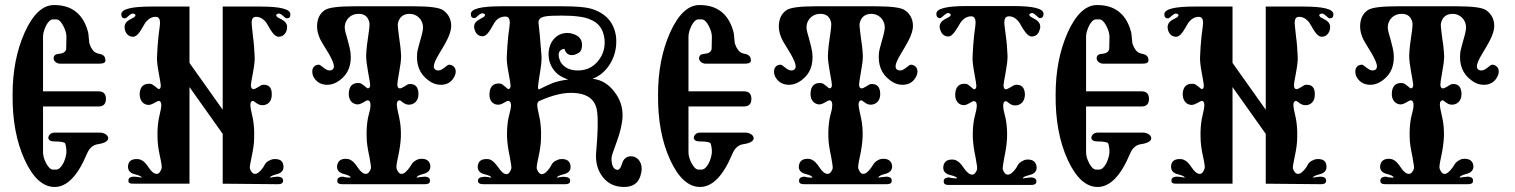

<svg xmlns="http://www.w3.org/2000/svg" viewBox="-20 -732 6020 763"><path d="M410 -182C411 -195 393 -205 378 -205H196C181 -205 172 -193 172 -184C173 -175 181 -170 195 -170C222 -170 236 -167 239 -162C242 -153 244 -142 244 -127C243 -114 239 -99 232 -84C223 -67 213 -58 203 -58H191C181 -58 172 -67 163 -84C155 -99 151 -114 151 -127V-309H372C391 -309 401 -319 401 -339C401 -359 391 -369 372 -369H151V-586C151 -599 155 -613 163 -630C172 -647 181 -655 191 -655H203C213 -655 222 -647 231 -630C240 -613 244 -599 244 -586L243 -537C241 -526 231 -519 213 -518C200 -517 193 -511 193 -500C193 -489 206 -479 218 -479H375C391 -479 399 -483 399 -492C399 -507 391 -515 375 -518C364 -520 356 -524 351 -530C348 -533 345 -538 341 -545L335 -560L331 -600C324 -630 312 -654 295 -673C271 -699 238 -712 195 -712C150 -712 111 -676 78 -603C46 -531 30 -449 30 -356C29 -255 45 -169 78 -97C111 -25 151 11 197 11C246 11 289 -33 326 -122C335 -143 349 -156 369 -159C396 -163 409 -171 410 -182Z M1119 -659C1129 -659 1134 -664 1134 -675C1134 -696 1094 -706 1014 -706H865V-296L733 -482V-706H582C502 -706 462 -696 462 -675C462 -664 467 -659 477 -659C484 -659 499 -681 510 -678C519 -676 521 -671 514 -664L492 -652C481 -645 475 -636 475 -625C475 -620 476 -616 477 -611C483 -594 494 -586 509 -586C528 -586 542 -616 557 -641C570 -658 584 -666 601 -665C611 -664 616 -656 616 -641C616 -636 614 -619 610 -590C607 -561 605 -534 604 -507C603 -490 606 -468 611 -441C616 -414 619 -397 619 -392C619 -383 616 -378 611 -378C606 -378 590 -398 577 -399C550 -401 536 -387 535 -358C535 -331 551 -315 571 -315C588 -316 605 -332 612 -331C621 -329 623 -318 619 -297L611 -260C607 -238 605 -213 606 -186C606 -166 609 -140 616 -109C622 -82 624 -67 622 -62C617 -48 611 -41 603 -41C593 -41 582 -49 571 -66C560 -83 550 -93 541 -96C536 -99 530 -100 524 -100C503 -100 492 -92 489 -75C487 -57 495 -45 514 -40C533 -35 543 -31 543 -26L532 -28C524 -29 517 -30 511 -30C494 -29 488 -22 491 -9C492 -4 499 -2 510 -2H733V-386L865 -200V-2L1085 0C1098 0 1104 -4 1105 -12C1106 -23 1099 -29 1085 -30C1079 -30 1072 -29 1064 -28L1053 -26C1053 -31 1062 -35 1081 -40C1100 -45 1109 -57 1106 -75C1104 -92 1093 -100 1072 -100C1066 -100 1060 -99 1055 -96C1046 -93 1039 -88 1034 -81L1026 -67C1014 -50 1003 -41 993 -41C985 -41 978 -48 973 -62C972 -67 974 -82 980 -109C987 -140 990 -166 990 -186C991 -213 989 -238 985 -260L977 -297C973 -318 975 -329 984 -331C991 -332 1001 -315 1021 -314C1041 -313 1061 -326 1060 -358C1060 -385 1048 -397 1023 -395C1015 -394 994 -375 985 -378C980 -379 977 -385 977 -394C977 -399 980 -415 985 -442C990 -469 993 -490 992 -507C991 -534 989 -561 985 -590C982 -619 980 -636 980 -641C980 -656 985 -664 995 -665C1012 -666 1026 -658 1039 -641C1054 -616 1068 -586 1087 -586C1102 -586 1113 -594 1119 -611C1120 -616 1121 -620 1121 -625C1121 -636 1115 -645 1104 -652L1082 -664C1075 -671 1077 -676 1086 -678C1097 -681 1112 -659 1119 -659Z M1783 -423C1788 -431 1791 -439 1791 -448C1791 -459 1786 -467 1777 -472C1772 -474 1768 -475 1765 -475C1756 -475 1739 -452 1723 -452C1710 -452 1704 -458 1704 -469C1704 -478 1711 -495 1725 -518C1746 -554 1773 -594 1773 -629C1773 -656 1762 -677 1740 -692C1725 -702 1686 -707 1625 -707H1386C1325 -707 1286 -702 1271 -692C1250 -678 1240 -656 1240 -626C1240 -609 1245 -591 1254 -573C1254 -572 1265 -554 1287 -518C1300 -495 1307 -478 1307 -469C1307 -458 1301 -452 1289 -452C1273 -452 1255 -475 1247 -475C1243 -475 1239 -474 1234 -472C1225 -467 1221 -459 1221 -448C1221 -439 1223 -431 1228 -423C1240 -404 1258 -395 1281 -395C1298 -395 1314 -401 1330 -413C1364 -438 1378 -474 1373 -523C1372 -532 1368 -550 1361 -575C1354 -598 1350 -614 1350 -622C1350 -657 1377 -678 1406 -677C1429 -677 1443 -665 1448 -642C1449 -635 1448 -619 1444 -594C1439 -563 1436 -535 1435 -511C1435 -494 1438 -472 1443 -444C1448 -417 1451 -400 1451 -395C1451 -386 1448 -381 1442 -381C1437 -380 1421 -401 1408 -402C1381 -404 1367 -390 1366 -360C1365 -333 1382 -317 1402 -317C1419 -318 1436 -336 1443 -333C1452 -331 1454 -320 1451 -299L1442 -262C1438 -239 1436 -214 1437 -187C1437 -167 1441 -141 1448 -109C1453 -82 1455 -67 1454 -62C1449 -48 1442 -41 1434 -41C1424 -41 1413 -49 1402 -66C1391 -83 1381 -93 1372 -97C1366 -100 1360 -101 1355 -101C1334 -101 1323 -92 1320 -75C1317 -58 1326 -46 1345 -41C1365 -36 1374 -31 1373 -26C1362 -26 1352 -27 1342 -30C1325 -29 1318 -22 1321 -9C1322 -3 1329 0 1341 0H1668C1680 0 1687 -3 1688 -9C1691 -22 1685 -29 1668 -30C1652 -29 1641 -27 1636 -26C1635 -31 1644 -36 1663 -41C1683 -46 1692 -58 1690 -75C1687 -92 1676 -101 1655 -101C1649 -101 1643 -100 1637 -97C1629 -93 1622 -88 1617 -81L1608 -67C1596 -50 1585 -41 1576 -41C1567 -41 1561 -48 1556 -62C1554 -67 1556 -82 1562 -109C1569 -141 1572 -167 1573 -187C1574 -214 1572 -239 1567 -262L1559 -299C1555 -320 1557 -331 1566 -333C1573 -336 1583 -317 1603 -316C1623 -315 1644 -329 1643 -360C1642 -387 1630 -400 1605 -398C1597 -397 1576 -378 1567 -381C1562 -382 1559 -387 1559 -396C1559 -401 1561 -417 1566 -444C1571 -471 1574 -492 1574 -509C1573 -533 1570 -560 1565 -591C1562 -616 1560 -631 1561 -638C1566 -663 1581 -676 1606 -677C1634 -678 1661 -657 1661 -622C1661 -614 1658 -598 1651 -575C1644 -550 1639 -532 1638 -523C1633 -474 1648 -438 1682 -413C1697 -401 1714 -395 1731 -395C1754 -395 1772 -404 1783 -423Z M2337 -420C2388 -439 2429 -498 2429 -565C2429 -572 2429 -580 2428 -587C2420 -644 2386 -681 2327 -698C2305 -704 2268 -707 2215 -707H1971C1891 -707 1851 -697 1851 -676C1851 -665 1856 -660 1866 -660C1873 -660 1888 -682 1899 -679C1909 -677 1910 -672 1903 -665L1882 -653C1870 -646 1864 -637 1864 -626C1864 -621 1865 -617 1867 -612C1872 -596 1883 -588 1898 -588C1917 -588 1930 -617 1945 -642C1956 -659 1972 -667 1991 -666C2001 -665 2006 -657 2006 -641C2006 -636 2004 -620 2000 -591C1997 -562 1995 -535 1994 -508C1993 -491 1996 -469 2001 -442C2006 -415 2009 -398 2009 -392C2009 -383 2006 -379 2001 -378C1994 -378 1980 -399 1967 -400C1940 -402 1926 -388 1925 -358C1924 -331 1940 -315 1961 -316C1978 -316 1994 -334 2001 -331C2010 -329 2013 -318 2009 -298L2000 -260C1996 -238 1994 -213 1995 -186C1996 -166 1999 -140 2006 -108C2011 -82 2013 -67 2012 -62C2007 -47 2001 -40 1992 -40C1983 -40 1972 -49 1960 -67C1937 -99 1925 -100 1914 -100C1893 -100 1882 -92 1879 -75C1876 -57 1885 -45 1904 -40C1923 -35 1933 -31 1932 -26L1921 -28C1914 -29 1907 -30 1901 -29C1884 -28 1877 -21 1880 -9C1882 -3 1889 0 1900 0H2226C2237 0 2244 -3 2245 -9C2248 -21 2242 -28 2225 -29C2219 -30 2212 -29 2205 -28L2193 -26C2193 -31 2203 -35 2222 -40C2241 -45 2250 -57 2247 -75C2244 -92 2233 -100 2212 -100C2206 -100 2200 -99 2195 -96C2186 -93 2179 -88 2174 -81L2166 -67C2154 -49 2143 -40 2133 -40C2125 -40 2118 -47 2113 -62C2112 -67 2114 -82 2120 -108C2127 -140 2130 -166 2130 -186C2131 -213 2129 -238 2125 -260L2117 -298C2113 -317 2115 -328 2124 -331C2171 -352 2212 -363 2249 -363C2312 -363 2347 -338 2353 -288C2357 -257 2356 -203 2349 -126C2346 -89 2354 -56 2375 -29C2396 -2 2424 11 2460 11C2495 11 2516 -4 2525 -33C2528 -43 2530 -52 2530 -61C2530 -93 2509 -112 2486 -111C2469 -110 2458 -101 2452 -82C2447 -64 2440 -56 2432 -57C2417 -60 2410 -76 2410 -103C2410 -110 2417 -132 2431 -169C2445 -207 2453 -241 2454 -270C2455 -306 2444 -339 2421 -368C2398 -398 2370 -415 2335 -419ZM2132 -508C2127 -575 2123 -620 2120 -641C2119 -655 2128 -664 2149 -667C2158 -669 2179 -670 2212 -670C2265 -670 2304 -665 2327 -654C2359 -641 2377 -616 2382 -579C2386 -546 2378 -516 2357 -490C2337 -465 2310 -452 2277 -452C2245 -452 2222 -463 2208 -485C2203 -496 2200 -505 2200 -513C2200 -528 2208 -536 2223 -538C2228 -521 2238 -513 2252 -513C2261 -513 2271 -516 2281 -523C2289 -528 2293 -538 2293 -554C2293 -571 2285 -584 2270 -592C2258 -598 2246 -601 2234 -601C2189 -601 2160 -562 2160 -517C2160 -484 2173 -457 2198 -436C2209 -428 2223 -421 2238 -416C2215 -413 2195 -409 2176 -402L2147 -389C2131 -381 2123 -377 2122 -377C2119 -377 2118 -380 2118 -386C2118 -391 2120 -408 2125 -438C2130 -468 2133 -491 2132 -508Z M2975 -182C2976 -195 2958 -205 2943 -205H2761C2746 -205 2737 -193 2737 -184C2738 -175 2746 -170 2760 -170C2787 -170 2801 -167 2804 -162C2807 -153 2809 -142 2809 -127C2808 -114 2804 -99 2797 -84C2788 -67 2778 -58 2768 -58H2756C2746 -58 2737 -67 2728 -84C2720 -99 2716 -114 2716 -127V-309H2937C2956 -309 2966 -319 2966 -339C2966 -359 2956 -369 2937 -369H2716V-586C2716 -599 2720 -613 2728 -630C2737 -647 2746 -655 2756 -655H2768C2778 -655 2787 -647 2796 -630C2805 -613 2809 -599 2809 -586L2808 -537C2806 -526 2796 -519 2778 -518C2765 -517 2758 -511 2758 -500C2758 -489 2771 -479 2783 -479H2940C2956 -479 2964 -483 2964 -492C2964 -507 2956 -515 2940 -518C2929 -520 2921 -524 2916 -530C2913 -533 2910 -538 2906 -545L2900 -560L2896 -600C2889 -630 2877 -654 2860 -673C2836 -699 2803 -712 2760 -712C2715 -712 2676 -676 2643 -603C2611 -531 2595 -449 2595 -356C2594 -255 2610 -169 2643 -97C2676 -25 2716 11 2762 11C2811 11 2854 -33 2891 -122C2900 -143 2914 -156 2934 -159C2961 -163 2974 -171 2975 -182Z M3618 -423C3623 -431 3626 -439 3626 -448C3626 -459 3621 -467 3612 -472C3607 -474 3603 -475 3600 -475C3591 -475 3574 -452 3558 -452C3545 -452 3539 -458 3539 -469C3539 -478 3546 -495 3560 -518C3581 -554 3608 -594 3608 -629C3608 -656 3597 -677 3575 -692C3560 -702 3521 -707 3460 -707H3221C3160 -707 3121 -702 3106 -692C3085 -678 3075 -656 3075 -626C3075 -609 3080 -591 3089 -573C3089 -572 3100 -554 3122 -518C3135 -495 3142 -478 3142 -469C3142 -458 3136 -452 3124 -452C3108 -452 3090 -475 3082 -475C3078 -475 3074 -474 3069 -472C3060 -467 3056 -459 3056 -448C3056 -439 3058 -431 3063 -423C3075 -404 3093 -395 3116 -395C3133 -395 3149 -401 3165 -413C3199 -438 3213 -474 3208 -523C3207 -532 3203 -550 3196 -575C3189 -598 3185 -614 3185 -622C3185 -657 3212 -678 3241 -677C3264 -677 3278 -665 3283 -642C3284 -635 3283 -619 3279 -594C3274 -563 3271 -535 3270 -511C3270 -494 3273 -472 3278 -444C3283 -417 3286 -400 3286 -395C3286 -386 3283 -381 3277 -381C3272 -380 3256 -401 3243 -402C3216 -404 3202 -390 3201 -360C3200 -333 3217 -317 3237 -317C3254 -318 3271 -336 3278 -333C3287 -331 3289 -320 3286 -299L3277 -262C3273 -239 3271 -214 3272 -187C3272 -167 3276 -141 3283 -109C3288 -82 3290 -67 3289 -62C3284 -48 3277 -41 3269 -41C3259 -41 3248 -49 3237 -66C3226 -83 3216 -93 3207 -97C3201 -100 3195 -101 3190 -101C3169 -101 3158 -92 3155 -75C3152 -58 3161 -46 3180 -41C3200 -36 3209 -31 3208 -26C3197 -26 3187 -27 3177 -30C3160 -29 3153 -22 3156 -9C3157 -3 3164 0 3176 0H3503C3515 0 3522 -3 3523 -9C3526 -22 3520 -29 3503 -30C3487 -29 3476 -27 3471 -26C3470 -31 3479 -36 3498 -41C3518 -46 3527 -58 3525 -75C3522 -92 3511 -101 3490 -101C3484 -101 3478 -100 3472 -97C3464 -93 3457 -88 3452 -81L3443 -67C3431 -50 3420 -41 3411 -41C3402 -41 3396 -48 3391 -62C3389 -67 3391 -82 3397 -109C3404 -141 3407 -167 3408 -187C3409 -214 3407 -239 3402 -262L3394 -299C3390 -320 3392 -331 3401 -333C3408 -336 3418 -317 3438 -316C3458 -315 3479 -329 3478 -360C3477 -387 3465 -400 3440 -398C3432 -397 3411 -378 3402 -381C3397 -382 3394 -387 3394 -396C3394 -401 3396 -417 3401 -444C3406 -471 3409 -492 3409 -509C3408 -533 3405 -560 3400 -591C3397 -616 3395 -631 3396 -638C3401 -663 3416 -676 3441 -677C3469 -678 3496 -657 3496 -622C3496 -614 3493 -598 3486 -575C3479 -550 3474 -532 3473 -523C3468 -474 3483 -438 3517 -413C3532 -401 3549 -395 3566 -395C3589 -395 3607 -404 3618 -423Z M4112 -660C4122 -660 4127 -666 4127 -677C4127 -698 4087 -708 4006 -708H3822C3741 -708 3701 -698 3701 -677C3701 -666 3706 -660 3716 -660C3723 -660 3739 -683 3750 -680C3759 -677 3761 -673 3754 -666L3732 -654C3720 -647 3714 -637 3714 -626C3714 -622 3715 -617 3717 -612C3723 -595 3734 -587 3749 -587C3766 -587 3782 -617 3797 -642C3810 -660 3825 -668 3842 -667C3852 -666 3857 -657 3857 -642C3857 -637 3855 -620 3851 -591C3848 -562 3846 -535 3845 -508C3844 -491 3847 -469 3852 -441C3857 -414 3860 -397 3860 -391C3860 -382 3857 -378 3852 -377C3845 -377 3831 -398 3818 -399C3791 -401 3777 -387 3776 -357C3775 -330 3791 -314 3811 -314C3828 -315 3845 -333 3852 -330C3861 -328 3864 -317 3860 -296L3851 -258C3847 -236 3845 -211 3846 -184C3847 -164 3850 -138 3857 -106C3862 -79 3864 -64 3863 -59C3858 -45 3852 -38 3843 -38C3834 -38 3823 -46 3811 -63C3800 -80 3790 -90 3781 -94C3776 -97 3770 -98 3764 -98C3743 -98 3732 -89 3729 -72C3726 -54 3735 -42 3754 -37C3774 -32 3784 -28 3783 -23C3772 -23 3762 -24 3751 -27C3734 -26 3728 -19 3731 -6C3732 0 3739 3 3750 3H4078C4089 3 4096 0 4098 -6C4101 -19 4094 -26 4077 -27C4062 -26 4051 -24 4045 -23C4044 -28 4054 -32 4073 -37C4093 -42 4102 -54 4099 -72C4096 -89 4085 -98 4064 -98C4058 -98 4052 -97 4047 -94C4038 -90 4031 -85 4026 -78L4018 -64C4006 -47 3995 -38 3985 -38C3976 -38 3970 -45 3965 -59C3964 -64 3966 -79 3971 -106C3978 -138 3981 -164 3982 -184C3983 -211 3981 -236 3977 -258L3968 -296C3965 -317 3967 -328 3976 -330C3983 -331 3993 -314 4012 -313C4033 -312 4053 -326 4053 -357C4052 -384 4040 -397 4015 -395C4007 -394 3985 -376 3976 -377C3971 -378 3968 -384 3968 -393C3968 -399 3971 -415 3976 -442C3981 -469 3984 -491 3984 -508C3983 -535 3981 -562 3977 -591C3973 -620 3971 -637 3971 -642C3971 -657 3976 -666 3987 -667C4004 -668 4018 -660 4031 -642C4046 -617 4061 -587 4080 -587C4095 -587 4106 -595 4111 -612C4113 -617 4114 -622 4114 -626C4114 -637 4108 -647 4096 -654L4075 -666C4068 -673 4069 -677 4079 -680C4090 -683 4105 -660 4112 -660Z M4555 -182C4556 -195 4538 -205 4523 -205H4341C4326 -205 4317 -193 4317 -184C4318 -175 4326 -170 4340 -170C4367 -170 4381 -167 4384 -162C4387 -153 4389 -142 4389 -127C4388 -114 4384 -99 4377 -84C4368 -67 4358 -58 4348 -58H4336C4326 -58 4317 -67 4308 -84C4300 -99 4296 -114 4296 -127V-309H4517C4536 -309 4546 -319 4546 -339C4546 -359 4536 -369 4517 -369H4296V-586C4296 -599 4300 -613 4308 -630C4317 -647 4326 -655 4336 -655H4348C4358 -655 4367 -647 4376 -630C4385 -613 4389 -599 4389 -586L4388 -537C4386 -526 4376 -519 4358 -518C4345 -517 4338 -511 4338 -500C4338 -489 4351 -479 4363 -479H4520C4536 -479 4544 -483 4544 -492C4544 -507 4536 -515 4520 -518C4509 -520 4501 -524 4496 -530C4493 -533 4490 -538 4486 -545L4480 -560L4476 -600C4469 -630 4457 -654 4440 -673C4416 -699 4383 -712 4340 -712C4295 -712 4256 -676 4223 -603C4191 -531 4175 -449 4175 -356C4174 -255 4190 -169 4223 -97C4256 -25 4296 11 4342 11C4391 11 4434 -33 4471 -122C4480 -143 4494 -156 4514 -159C4541 -163 4554 -171 4555 -182Z M5264 -659C5274 -659 5279 -664 5279 -675C5279 -696 5239 -706 5159 -706H5010V-296L4878 -482V-706H4727C4647 -706 4607 -696 4607 -675C4607 -664 4612 -659 4622 -659C4629 -659 4644 -681 4655 -678C4664 -676 4666 -671 4659 -664L4637 -652C4626 -645 4620 -636 4620 -625C4620 -620 4621 -616 4622 -611C4628 -594 4639 -586 4654 -586C4673 -586 4687 -616 4702 -641C4715 -658 4729 -666 4746 -665C4756 -664 4761 -656 4761 -641C4761 -636 4759 -619 4755 -590C4752 -561 4750 -534 4749 -507C4748 -490 4751 -468 4756 -441C4761 -414 4764 -397 4764 -392C4764 -383 4761 -378 4756 -378C4751 -378 4735 -398 4722 -399C4695 -401 4681 -387 4680 -358C4680 -331 4696 -315 4716 -315C4733 -316 4750 -332 4757 -331C4766 -329 4768 -318 4764 -297L4756 -260C4752 -238 4750 -213 4751 -186C4751 -166 4754 -140 4761 -109C4767 -82 4769 -67 4767 -62C4762 -48 4756 -41 4748 -41C4738 -41 4727 -49 4716 -66C4705 -83 4695 -93 4686 -96C4681 -99 4675 -100 4669 -100C4648 -100 4637 -92 4634 -75C4632 -57 4640 -45 4659 -40C4678 -35 4688 -31 4688 -26L4677 -28C4669 -29 4662 -30 4656 -30C4639 -29 4633 -22 4636 -9C4637 -4 4644 -2 4655 -2H4878V-386L5010 -200V-2L5230 0C5243 0 5249 -4 5250 -12C5251 -23 5244 -29 5230 -30C5224 -30 5217 -29 5209 -28L5198 -26C5198 -31 5207 -35 5226 -40C5245 -45 5254 -57 5251 -75C5249 -92 5238 -100 5217 -100C5211 -100 5205 -99 5200 -96C5191 -93 5184 -88 5179 -81L5171 -67C5159 -50 5148 -41 5138 -41C5130 -41 5123 -48 5118 -62C5117 -67 5119 -82 5125 -109C5132 -140 5135 -166 5135 -186C5136 -213 5134 -238 5130 -260L5122 -297C5118 -318 5120 -329 5129 -331C5136 -332 5146 -315 5166 -314C5186 -313 5206 -326 5205 -358C5205 -385 5193 -397 5168 -395C5160 -394 5139 -375 5130 -378C5125 -379 5122 -385 5122 -394C5122 -399 5125 -415 5130 -442C5135 -469 5138 -490 5137 -507C5136 -534 5134 -561 5130 -590C5127 -619 5125 -636 5125 -641C5125 -656 5130 -664 5140 -665C5157 -666 5171 -658 5184 -641C5199 -616 5213 -586 5232 -586C5247 -586 5258 -594 5264 -611C5265 -616 5266 -620 5266 -625C5266 -636 5260 -645 5249 -652L5227 -664C5220 -671 5222 -676 5231 -678C5242 -681 5257 -659 5264 -659Z M5928 -423C5933 -431 5936 -439 5936 -448C5936 -459 5931 -467 5922 -472C5917 -474 5913 -475 5910 -475C5901 -475 5884 -452 5868 -452C5855 -452 5849 -458 5849 -469C5849 -478 5856 -495 5870 -518C5891 -554 5918 -594 5918 -629C5918 -656 5907 -677 5885 -692C5870 -702 5831 -707 5770 -707H5531C5470 -707 5431 -702 5416 -692C5395 -678 5385 -656 5385 -626C5385 -609 5390 -591 5399 -573C5399 -572 5410 -554 5432 -518C5445 -495 5452 -478 5452 -469C5452 -458 5446 -452 5434 -452C5418 -452 5400 -475 5392 -475C5388 -475 5384 -474 5379 -472C5370 -467 5366 -459 5366 -448C5366 -439 5368 -431 5373 -423C5385 -404 5403 -395 5426 -395C5443 -395 5459 -401 5475 -413C5509 -438 5523 -474 5518 -523C5517 -532 5513 -550 5506 -575C5499 -598 5495 -614 5495 -622C5495 -657 5522 -678 5551 -677C5574 -677 5588 -665 5593 -642C5594 -635 5593 -619 5589 -594C5584 -563 5581 -535 5580 -511C5580 -494 5583 -472 5588 -444C5593 -417 5596 -400 5596 -395C5596 -386 5593 -381 5587 -381C5582 -380 5566 -401 5553 -402C5526 -404 5512 -390 5511 -360C5510 -333 5527 -317 5547 -317C5564 -318 5581 -336 5588 -333C5597 -331 5599 -320 5596 -299L5587 -262C5583 -239 5581 -214 5582 -187C5582 -167 5586 -141 5593 -109C5598 -82 5600 -67 5599 -62C5594 -48 5587 -41 5579 -41C5569 -41 5558 -49 5547 -66C5536 -83 5526 -93 5517 -97C5511 -100 5505 -101 5500 -101C5479 -101 5468 -92 5465 -75C5462 -58 5471 -46 5490 -41C5510 -36 5519 -31 5518 -26C5507 -26 5497 -27 5487 -30C5470 -29 5463 -22 5466 -9C5467 -3 5474 0 5486 0H5813C5825 0 5832 -3 5833 -9C5836 -22 5830 -29 5813 -30C5797 -29 5786 -27 5781 -26C5780 -31 5789 -36 5808 -41C5828 -46 5837 -58 5835 -75C5832 -92 5821 -101 5800 -101C5794 -101 5788 -100 5782 -97C5774 -93 5767 -88 5762 -81L5753 -67C5741 -50 5730 -41 5721 -41C5712 -41 5706 -48 5701 -62C5699 -67 5701 -82 5707 -109C5714 -141 5717 -167 5718 -187C5719 -214 5717 -239 5712 -262L5704 -299C5700 -320 5702 -331 5711 -333C5718 -336 5728 -317 5748 -316C5768 -315 5789 -329 5788 -360C5787 -387 5775 -400 5750 -398C5742 -397 5721 -378 5712 -381C5707 -382 5704 -387 5704 -396C5704 -401 5706 -417 5711 -444C5716 -471 5719 -492 5719 -509C5718 -533 5715 -560 5710 -591C5707 -616 5705 -631 5706 -638C5711 -663 5726 -676 5751 -677C5779 -678 5806 -657 5806 -622C5806 -614 5803 -598 5796 -575C5789 -550 5784 -532 5783 -523C5778 -474 5793 -438 5827 -413C5842 -401 5859 -395 5876 -395C5899 -395 5917 -404 5928 -423Z"/></svg>

Font: GFS Eustace
Style: Regular
Weight: 400
Designer: George Matthiopoulos
Foundry: George Matthiopoulos
Version: Version 1.0